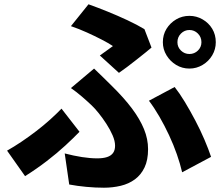

<svg xmlns="http://www.w3.org/2000/svg" viewBox="-20 -817 1040 896"><path d="M808 -620Q808 -597 824.5 -581Q841 -565 864 -565Q887 -565 903.5 -581Q920 -597 920 -620Q920 -644 903.5 -660.5Q887 -677 864 -677Q841 -677 824.5 -660.5Q808 -644 808 -620ZM740 -620Q740 -655 757 -682.5Q774 -710 802 -726.5Q830 -743 864 -743Q897 -743 925.5 -726.5Q954 -710 970.5 -682.5Q987 -655 987 -620Q987 -587 970.5 -559Q954 -531 925.5 -514Q897 -497 864 -497Q830 -497 802 -514Q774 -531 757 -559Q740 -587 740 -620ZM446 -558Q463 -570 480 -582.5Q497 -595 507 -602Q486 -616 454 -632.5Q422 -649 385.5 -665.5Q349 -682 311 -695L393 -797Q435 -782 482 -763Q529 -744 574 -723Q619 -702 654 -681L687 -595Q677 -586 658 -571Q639 -556 616.5 -538Q594 -520 572.5 -504Q551 -488 535 -477ZM282 -101Q324 -90 362.5 -84Q401 -78 434 -78Q461 -78 479.5 -84Q498 -90 507.5 -103Q517 -116 517 -137Q517 -159 505.5 -185.5Q494 -212 476.5 -239Q459 -266 440.5 -289Q422 -312 407 -326Q387 -345 362 -366.5Q337 -388 311 -406L419 -497Q443 -474 463 -454.5Q483 -435 503 -415Q559 -360 596 -310.5Q633 -261 652 -214.5Q671 -168 671 -121Q671 -70 654.5 -35.5Q638 -1 609.5 20Q581 41 543.5 50Q506 59 465 59Q425 59 382.5 55Q340 51 303 44ZM830 -13Q821 -52 805.5 -96.5Q790 -141 769 -186Q748 -231 724 -272.5Q700 -314 675 -347L795 -411Q818 -382 842.5 -341.5Q867 -301 891 -255.5Q915 -210 934 -165.5Q953 -121 965 -85ZM351 -202Q323 -173 284.5 -137.5Q246 -102 198.5 -65.5Q151 -29 97 5L13 -114Q45 -132 80 -155.5Q115 -179 149.5 -205.5Q184 -232 214 -259Q244 -286 267 -310Z"/></svg>

Font: Noto Sans SC ExtraBold
Style: Regular
Weight: 800
Designer: Ryoko NISHIZUKA 西塚涼子 (kana, bopomofo & ideographs); Paul D. Hunt (Latin, Greek & Cyrillic); Sandoll Communications 산돌커뮤니
Foundry: Adobe
Version: Version 2.004-H2;hotconv 1.0.118;makeotfexe 2.5.65603